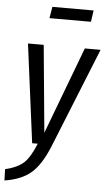

<svg xmlns="http://www.w3.org/2000/svg" viewBox="-77 -770 574 1020"><g transform="rotate(5 210.0 -260.5)"><path d="M371.1 -669.9H149.9L160.2 -731H379.9ZM435.1 -525.9 221.2 4.9Q180.2 106.4 128.9 151.1Q77.6 195.8 -13.2 210L-15.1 149.9Q51.8 133.8 84.2 103.3Q116.7 72.8 146 0H116.2L47.9 -525.9H131.8L175.8 -61L351.1 -525.9Z"/></g></svg>

Font: Fira Sans Compressed Book
Style: Italic
Weight: 350
Width: 3
Italic angle: -8°
Designer: Carrois Corporate & Edenspiekermann AG
Foundry: Carrois Corporate GbR & Edenspiekermann AG
Version: Version 4.203;PS 004.203;hotconv 1.0.88;makeotf.lib2.5.64775